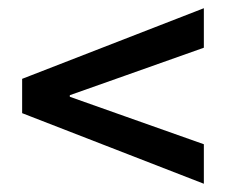

<svg xmlns="http://www.w3.org/2000/svg" viewBox="-20 -567 553 470"><path d="M479 -117.2 34.2 -290V-374L479 -546.9V-450.2L286.1 -381.8L150.9 -334V-330.1L286.1 -282.2L479 -213.9Z"/></svg>

Font: Toshiba Sans Medium
Style: Regular
Weight: 500
Designer: Paul D. Hunt
Foundry: Toshiba Corporation
Version: Version 2.020;PS 2.0;hotconv 1.0.86;makeotf.lib2.5.63406